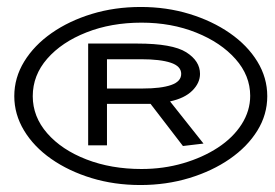

<svg xmlns="http://www.w3.org/2000/svg" viewBox="-20 -550 790 551"><path d="M383 -19Q308 -19 242.5 -39Q177 -59 127 -94Q77 -129 49 -175.5Q21 -222 21 -274Q21 -327 49.5 -373.5Q78 -420 128 -455Q178 -490 243.5 -510Q309 -530 384 -530Q458 -530 523.5 -510Q589 -490 639.5 -455Q690 -420 718.5 -373.5Q747 -327 747 -274Q747 -221 718.5 -175Q690 -129 639.5 -94Q589 -59 523 -39Q457 -19 383 -19ZM386 -65Q449 -65 505.5 -81.5Q562 -98 605.5 -126.5Q649 -155 673.5 -193.5Q698 -232 698 -275Q698 -333 656 -380.5Q614 -428 543 -456.5Q472 -485 386 -485Q299 -485 228 -457Q157 -429 115.5 -381.5Q74 -334 74 -274Q74 -215 115.5 -167.5Q157 -120 228 -92.5Q299 -65 386 -65ZM505 -131 412 -252H287V-133H233V-425H374Q475 -425 514.5 -400Q554 -375 554 -338Q554 -312 532 -290Q510 -268 468 -259L564 -138ZM287 -296H390Q442 -296 471 -306Q500 -316 500 -338Q500 -360 470 -370Q440 -380 385 -380H287Z"/></svg>

Font: Inconsolata ExtraExpanded
Style: Regular
Weight: 400
Width: 8
Monospace: yes
Designer: Raph Levien, Cyreal, Brenton Simpson
Foundry: Raph Levien, Cyreal, Google
Version: Version 3.001; ttfautohint (v1.8.2.53-6de2)